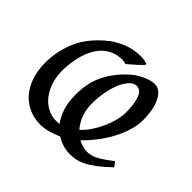

<svg xmlns="http://www.w3.org/2000/svg" viewBox="-120 -601 766 766"><g transform="rotate(45 263.0 -218.5)"><path d="M272.9 -184.6Q272.9 -149.4 283.9 -122.1Q294.9 -94.7 312 -75.7Q331.1 -93.3 346.2 -116.2Q361.3 -139.2 372.1 -163.6Q382.8 -188 388.7 -211.9Q394.5 -235.8 394.5 -255.9Q394.5 -304.7 383.8 -333.3Q373 -361.8 350.1 -361.8Q334 -361.8 319.8 -346.9Q305.7 -332 295.2 -307.4Q284.7 -282.7 278.8 -250.7Q272.9 -218.8 272.9 -184.6ZM395.5 -418Q411.6 -418 424.3 -408Q437 -397.9 446 -379.9Q455.1 -361.8 459.7 -337.2Q464.4 -312.5 464.4 -282.7Q464.4 -253.4 454.6 -221.9Q444.8 -190.4 428.5 -159.7Q412.1 -128.9 390.1 -100.6Q368.2 -72.3 344.2 -49.3Q370.1 -35.2 396 -35.2Q404.8 -35.2 414.8 -37.4Q424.8 -39.6 437 -45.4Q449.2 -51.3 464.8 -61.8Q480.5 -72.3 501 -88.4Q504.9 -83 509.3 -77.6Q513.7 -72.3 516.1 -68.4Q485.4 -39.1 462.2 -21.7Q439 -4.4 419.9 4.9Q400.9 14.2 384.3 17.1Q367.7 20 350.1 20Q336.4 20 316.7 14.9Q296.9 9.8 276.4 -2.9Q253.9 7.3 230.5 13.7Q207 20 188.5 20Q149.9 20 119.6 5.6Q89.4 -8.8 68.6 -33.9Q47.9 -59.1 36.9 -93.5Q25.9 -127.9 25.9 -168Q25.9 -237.8 53.2 -298.3Q80.6 -358.9 145 -410.2Q169.9 -429.7 204.6 -443.4Q239.3 -457 279.3 -457Q286.6 -457 297.1 -455.3Q307.6 -453.6 314 -450.7Q317.9 -448.7 311.3 -441.4Q304.7 -434.1 294.4 -424.6Q284.2 -415 272.9 -405.8Q261.7 -396.5 255.9 -391.1Q250.5 -393.1 245.8 -394Q241.2 -395 235.8 -395Q208.5 -395 187.7 -386Q167 -377 151.4 -361.6Q135.7 -346.2 125.2 -325.9Q114.7 -305.7 108.4 -283.4Q102.1 -261.2 99.1 -238.3Q96.2 -215.3 96.2 -194.8Q96.2 -162.1 105.2 -133.1Q114.3 -104 130.9 -82.3Q147.5 -60.5 170.7 -47.9Q193.8 -35.2 221.7 -35.2Q231 -35.2 239.7 -36.6Q222.7 -58.1 212.2 -89.8Q201.7 -121.6 201.7 -167Q201.7 -233.4 228.3 -284.9Q254.9 -336.4 302.2 -377Q314.5 -387.7 327.6 -395.3Q340.8 -402.8 353 -408Q365.2 -413.1 376.2 -415.5Q387.2 -418 395.5 -418Z"/></g></svg>

Font: Gentium Plus CyrE
Style: Italic
Weight: 400
Italic angle: -8°
Designer: J. Victor Gaultney, Annie Olsen, Iska Routamaa, Becca Hirsbrunner
Foundry: SIL International
Version: Version 5.000